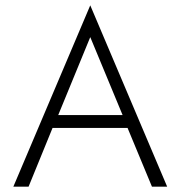

<svg xmlns="http://www.w3.org/2000/svg" viewBox="-20 -723 651 719"><path d="M152 -244H487L470 -292H169ZM318 -584 447 -273 451 -260 549 -24H606L318 -703L30 -24H87L185 -264L191 -275Z"/></svg>

Font: SpinnyJost
Style: Regular
Weight: 300
Version: Version 3.710